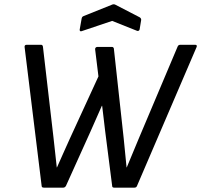

<svg xmlns="http://www.w3.org/2000/svg" viewBox="-20 -860 922 880"><path d="M356 -717.8Q350.6 -715.3 347.7 -717.3Q344.7 -719.2 345.2 -724.1L354 -773.9Q355.5 -783.7 362.8 -786.1L494.1 -838.9Q501 -841.8 507.8 -838.9L620.1 -780.8Q627.9 -775.9 627 -768.1L620.1 -726.1Q619.6 -721.2 615.5 -719Q611.3 -716.8 606.9 -719.2L494.1 -764.2ZM181.2 0Q170.9 0 170.9 -7.8L92.8 -644Q91.3 -654.8 103 -654.8H168Q175.3 -654.8 176.8 -646L225.1 -230Q227.5 -207 232.7 -161.4Q237.8 -115.7 240.2 -92.8H241.2Q251 -114.7 270.8 -159.4Q290.5 -204.1 300.8 -226.1L431.2 -509.8L416 -633.8Q415.5 -638.7 418.5 -641.8Q421.4 -645 426.8 -645H493.2Q497.1 -645 499.5 -642.3Q502 -639.6 502 -636.2L546.9 -226.1Q548.8 -204.1 553.5 -159.4Q558.1 -114.7 560.1 -92.8H561Q587.9 -158.7 615.2 -223.1L793.9 -646Q796.9 -654.8 807.1 -654.8H874Q879.4 -654.8 881.3 -652.1Q883.3 -649.4 880.9 -644L607.9 -7.8Q605 0 596.2 0H502.9Q494.1 0 494.1 -7.8L461.9 -259.8Q459.5 -278.8 455.1 -317.4Q450.7 -356 448.2 -375H446.8Q438 -355.5 420.9 -316.4Q403.8 -277.3 395 -257.8L282.2 -7.8Q277.3 0 270 0Z"/></svg>

Font: Sofia Sans
Style: Italic
Weight: 400
Italic angle: -9°
Designer: Botio Nikoltchev, Ani Petrova
Foundry: lettersoup
Version: Version 4.100